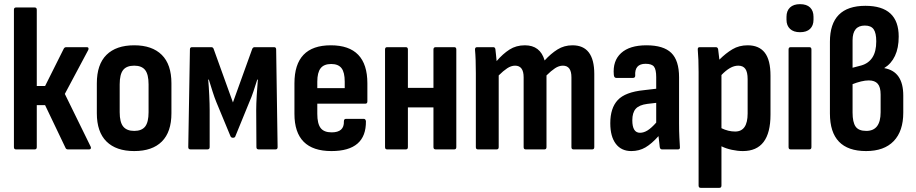

<svg xmlns="http://www.w3.org/2000/svg" viewBox="-20 -719 4407 924"><path d="M416 -14Q419 -8 417 -4Q415 0 409 0H307Q298 0 295 -8L197 -213H157V-11Q157 0 147 0H57Q47 0 47 -11V-672Q47 -683 57 -683H147Q157 -683 157 -672V-305H197L287 -485Q291 -492 299 -492H398Q404 -492 405.5 -488Q407 -484 405 -479L292 -267Z M626 8Q539 8 492.5 -38Q446 -84 446 -174V-318Q446 -409 492.5 -455Q539 -501 626 -501Q712 -501 758.5 -455Q805 -409 805 -318V-174Q805 -84 759 -38Q713 8 626 8ZM626 -89Q662 -89 678.5 -110Q695 -131 695 -179V-313Q695 -361 678.5 -382Q662 -403 626 -403Q589 -403 572.5 -382Q556 -361 556 -313V-179Q556 -131 573 -110Q590 -89 626 -89Z M897 0Q886 0 886 -11L894 -481Q894 -492 904 -492H997Q1005 -492 1008 -484L1101 -226L1194 -484Q1198 -492 1205 -492H1299Q1309 -492 1309 -481L1316 -11Q1316 0 1306 0H1225Q1214 0 1214 -11L1213 -189Q1213 -217 1215.5 -260Q1218 -303 1221 -336H1218Q1209 -307 1199.5 -278.5Q1190 -250 1180 -228L1113 -64Q1111 -56 1101 -56Q1092 -56 1089 -64L1021 -228Q1012 -250 1003 -278.5Q994 -307 985 -336H982Q985 -303 987 -260Q989 -217 989 -190V-11Q989 0 978 0Z M1575 8Q1397 8 1397 -171V-318Q1397 -501 1572 -501Q1748 -501 1748 -318V-231Q1748 -220 1738 -220H1507V-171Q1507 -124 1523 -103Q1539 -82 1576 -82Q1637 -82 1635 -135Q1635 -147 1645 -147H1731Q1739 -147 1741 -136Q1743 8 1575 8ZM1507 -295H1639V-326Q1639 -371 1623.5 -391Q1608 -411 1574 -411Q1539 -411 1523 -390.5Q1507 -370 1507 -326Z M1843 0Q1833 0 1833 -11V-481Q1833 -492 1843 -492H1933Q1943 -492 1943 -481V-296H2066V-481Q2066 -492 2077 -492H2166Q2176 -492 2176 -481V-11Q2176 0 2166 0H2077Q2066 0 2066 -11V-202H1943V-11Q1943 0 1933 0Z M2280 0Q2270 0 2270 -11V-367Q2270 -401 2269 -429.5Q2268 -458 2266 -479Q2265 -492 2276 -492H2354Q2362 -492 2364 -483Q2365 -470 2367 -455.5Q2369 -441 2370 -425Q2400 -460 2432 -480.5Q2464 -501 2506 -501Q2580 -501 2601 -428Q2631 -461 2663 -481Q2695 -501 2735 -501Q2840 -501 2840 -363V-11Q2840 0 2830 0H2740Q2730 0 2730 -11V-347Q2730 -403 2689 -403Q2670 -403 2651 -390.5Q2632 -378 2610 -356V-11Q2610 0 2600 0H2510Q2500 0 2500 -11V-347Q2500 -403 2459 -403Q2440 -403 2421 -390.5Q2402 -378 2380 -356V-11Q2380 0 2370 0Z M3018 8Q2970 8 2943.5 -27Q2917 -62 2917 -126Q2917 -199 2953 -237.5Q2989 -276 3078 -285L3138 -292V-348Q3138 -384 3127.5 -398Q3117 -412 3087 -412Q3033 -412 3037 -355Q3037 -344 3026 -344H2946Q2935 -344 2934 -359Q2928 -426 2969 -463.5Q3010 -501 3091 -501Q3173 -501 3210.5 -464.5Q3248 -428 3248 -347V-125Q3248 -85 3249.5 -58Q3251 -31 3252 -13Q3254 0 3243 0H3166Q3157 0 3155 -11Q3154 -20 3152.5 -34.5Q3151 -49 3149 -64Q3116 -27 3086 -9.5Q3056 8 3018 8ZM3023 -140Q3023 -80 3060 -80Q3078 -80 3096.5 -91.5Q3115 -103 3138 -129V-224L3095 -219Q3056 -214 3039.5 -195.5Q3023 -177 3023 -140Z M3352 185Q3342 185 3342 174V-372Q3342 -403 3341 -430.5Q3340 -458 3338 -480Q3337 -492 3347 -492H3425Q3434 -492 3436 -482Q3439 -461 3442 -432Q3473 -463 3505 -482Q3537 -501 3578 -501Q3633 -501 3660.5 -465.5Q3688 -430 3688 -355V-167Q3688 8 3555 8Q3530 8 3502 2Q3474 -4 3452 -15V174Q3452 185 3442 185ZM3533 -403Q3513 -403 3493 -391.5Q3473 -380 3452 -358V-102Q3485 -86 3518 -86Q3578 -86 3578 -173V-338Q3578 -372 3567 -387.5Q3556 -403 3533 -403Z M3785 0Q3775 0 3775 -11V-481Q3775 -492 3785 -492H3875Q3885 -492 3885 -481V-11Q3885 0 3875 0ZM3830 -564Q3799 -564 3782 -580Q3765 -596 3765 -624V-638Q3765 -667 3782 -683Q3799 -699 3830 -699Q3862 -699 3878.5 -683Q3895 -667 3895 -638V-624Q3895 -596 3878.5 -580Q3862 -564 3830 -564Z M4148 8Q3974 8 3974 -173V-518Q3974 -691 4145 -691Q4305 -691 4305 -543Q4305 -488 4287 -450Q4269 -412 4236 -392V-391Q4327 -375 4327 -259V-177Q4327 -88 4281 -40Q4235 8 4148 8ZM4083 -393 4125 -404Q4160 -414 4178.5 -442.5Q4197 -471 4197 -520Q4197 -560 4184.5 -578Q4172 -596 4142 -596Q4083 -596 4083 -525ZM4149 -89Q4218 -89 4218 -179V-264Q4218 -300 4204 -316Q4190 -332 4161 -332Q4144 -332 4123.5 -327Q4103 -322 4083 -314V-177Q4083 -131 4097.5 -110Q4112 -89 4149 -89Z"/></svg>

Font: Sofia Sans Condensed
Style: Bold
Weight: 700
Designer: Botio Nikoltchev, Ani Petrova
Foundry: lettersoup
Version: Version 4.101; ttfautohint (v1.8.4.7-5d5b)